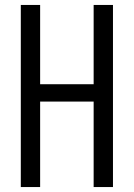

<svg xmlns="http://www.w3.org/2000/svg" viewBox="-20 -755 540 775"><path d="M64 0V-735H142V-415H358V-735H436V0H358V-345H142V0Z"/></svg>

Font: Iosevka MaddieWtf
Style: Regular
Weight: 400
Monospace: yes
Designer: Belleve Invis
Foundry: Belleve Invis
Version: Version 31.3.0; ttfautohint (v1.8.3)